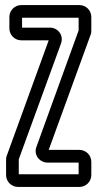

<svg xmlns="http://www.w3.org/2000/svg" viewBox="-20 -712 384 757"><path d="M177 -603H67V-642H290V-595V-592L124 -134C111 -101 137 -71 167 -71H290V-25H54V-81V-84L220 -539C233 -573 208 -603 177 -603ZM340 -22V-74C340 -100 319 -121 293 -121H172L338 -577C340 -583 340 -584 340 -594V-645C340 -671 319 -692 293 -692H64C38 -692 17 -671 17 -645V-600C17 -574 38 -553 64 -553H172L7 -99C5 -93 4 -92 4 -82V-22C4 4 25 25 51 25H293C319 25 340 4 340 -22Z"/></svg>

Font: DIN Rundschrift
Style: EngKont
Weight: 400
Width: 3
Version: Version 1.027